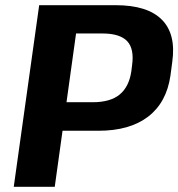

<svg xmlns="http://www.w3.org/2000/svg" viewBox="-20 -720 687 740"><path d="M131 -700H426Q548 -700 603.5 -644.5Q659 -589 644 -482L637 -429Q622 -325 551 -270.5Q480 -216 359 -216H214L229 -326H337Q405 -326 441 -355.5Q477 -385 486 -444L489 -468Q498 -532 470 -561.5Q442 -591 374 -591H238L278 -626L191 0H33Z"/></svg>

Font: Pathway Extreme 28pt
Style: Bold Italic
Weight: 700
Italic angle: -8°
Designer: Eduardo Rodriguez Tunni
Foundry: Eduardo Rodriguez Tunni
Version: Version 1.001;gftools[0.9.26]